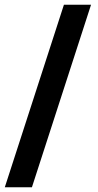

<svg xmlns="http://www.w3.org/2000/svg" viewBox="-32 -731 413 812"><path d="M103 61H-11.7L238.3 -710.9H353Z"/></svg>

Font: Heebo ExtraBold
Style: Regular
Weight: 800
Designer: Oded Ezer
Foundry: Ezer Type House
Version: Version 3.100